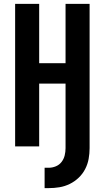

<svg xmlns="http://www.w3.org/2000/svg" viewBox="-20 -755 540 990"><path d="M210 215V110H231Q250 110 268 102.5Q286 95 297.5 80Q309 65 313.5 46.5Q318 28 318 9V-324H182V0H58V-735H182V-429H318V-735H442V9Q442 37 437 64.5Q432 92 419 117Q406 142 385.5 161.5Q365 181 339.5 193.5Q314 206 286.5 210.5Q259 215 231 215Z"/></svg>

Font: Iosevka Term Curly Extrabold
Style: Regular
Weight: 800
Designer: Belleve Invis
Foundry: Belleve Invis
Version: Version 32.3.0